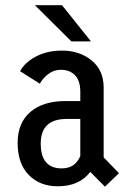

<svg xmlns="http://www.w3.org/2000/svg" viewBox="-20 -707 490 740"><path d="M330.5 -547.5H255L114.5 -687H219ZM384.5 12.5 328 -44.5Q286 11 202.5 11Q134 11 91 -32.5Q48 -76 48 -156.5Q48 -233.5 97 -275.5Q146 -317.5 231.5 -317.5H289.5V-353.5Q289.5 -395.5 269.2 -416.8Q249 -438 214.5 -438Q187.5 -438 166.2 -421.8Q145 -405.5 133.5 -384.5L57.5 -432.5Q75 -466 118.2 -489Q161.5 -512 219 -512Q287 -512 333.2 -474Q379.5 -436 379.5 -370V-100.5L438.5 -39.5ZM218 -58Q269.5 -58 289.5 -105.5V-248.5H236.5Q137 -248.5 137 -153.5Q137 -58 218 -58Z"/></svg>

Font: League Mono Condensed
Style: Regular
Weight: 400
Width: 1
Designer: Tyler Finck
Foundry: The League of Moveable Type / Tyler Finck
Version: Version 2.210